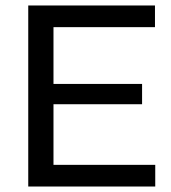

<svg xmlns="http://www.w3.org/2000/svg" viewBox="-20 -680 623 700"><path d="M83 0V-660H175V0ZM131 0V-79H546V0ZM131 -300V-374H498V-300ZM131 -581V-660H545V-581Z"/></svg>

Font: Bricolage Grotesque 20pt
Style: Regular
Weight: 400
Version: Version 1.001;gftools[0.9.33.dev8+g029e19f]